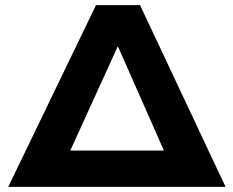

<svg xmlns="http://www.w3.org/2000/svg" viewBox="-20 -731 913 751"><path d="M12.2 0 355.5 -710.9H527.8L862.3 0ZM254.9 -142.1H621.1L440.9 -550.3Z"/></svg>

Font: Bert Sans Black
Style: Regular
Weight: 900
Designer: Christian Robertson, Adam Twardoch, & Cristiano Sobral
Foundry: Google
Version: Version 12.135;January 10, 2020;FontCreator 12.0.0.2547 64-b